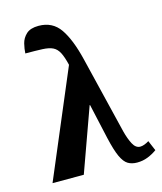

<svg xmlns="http://www.w3.org/2000/svg" viewBox="-116 -854 801 949"><g transform="rotate(-15 285.0 -379.5)"><path d="M37 0 267 -544Q257 -586 245 -609Q233 -632 213.5 -641.5Q194 -651 160.5 -652.5Q127 -654 73 -654Q74 -677 80.5 -703.5Q87 -730 108 -749.5Q129 -769 171 -769Q242 -769 280.5 -713.5Q319 -658 345 -551L441 -156Q451 -117 465.5 -89.5Q480 -62 503 -62Q522 -62 548 -78L570 -26Q548 -10 522.5 0Q497 10 468 10Q441 10 421.5 -1.5Q402 -13 386.5 -46.5Q371 -80 356 -146L316 -325H314L197 0Z"/></g></svg>

Font: Noto Serif ExtraCondensed
Style: Bold
Weight: 700
Width: 2
Designer: Monotype Design Team
Foundry: Monotype Imaging Inc.
Version: Version 2.014; ttfautohint (v1.8.4.7-5d5b)